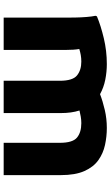

<svg xmlns="http://www.w3.org/2000/svg" viewBox="202 -804 602 1046"><g transform="rotate(90 503.0 -281.0)"><path d="M76 0V-338Q76 -358 75.5 -389.5Q75 -421 72.5 -451.5Q70 -482 66 -500L69 -508Q119 -529 188 -545.5Q257 -562 329 -562Q372 -562 414.5 -553.5Q457 -545 493 -525Q532 -540 579.5 -551Q627 -562 677 -562Q724 -562 770 -552Q816 -542 853 -515.5Q890 -489 912 -439.5Q934 -390 934 -312V0H758V-306Q758 -376 729.5 -399.5Q701 -423 651 -423Q633 -423 615.5 -420Q598 -417 582 -413Q596 -369 596 -312V0H420V-306Q420 -376 391 -399.5Q362 -423 316 -423Q297 -423 280 -420Q263 -417 247 -412Q252 -383 252 -340V0Z"/></g></svg>

Font: Kufam
Style: Bold
Weight: 700
Designer: Wael Morcos, Artur Schmal
Foundry: Original Type
Version: Version 1.300; ttfautohint (v1.8.3)